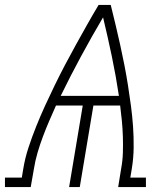

<svg xmlns="http://www.w3.org/2000/svg" viewBox="-57 -755 677 775"><path d="M-37 0V-38H31L37 -74Q44 -117 58 -159.5Q72 -202 89 -244.5Q106 -287 125 -328.5Q144 -370 164 -411Q184 -452 205.5 -493Q227 -534 249.5 -574.5Q272 -615 294.5 -655Q317 -695 341 -735H390Q400 -695 409.5 -655Q419 -615 428 -574.5Q437 -534 445 -493Q453 -452 459.5 -411Q466 -370 471.5 -328.5Q477 -287 480 -245Q483 -203 482.5 -159.5Q482 -116 475 -74L469 -38H532V0H420L432 -74Q438 -106 439 -138.5Q440 -171 439 -203Q438 -235 435 -266.5Q432 -298 428 -329H320L265 0H222L277 -329H169Q155 -298 141.5 -266.5Q128 -235 116 -203Q104 -171 94.5 -138.5Q85 -106 80 -74L67 0ZM188 -368H423Q411 -448 394.5 -527Q378 -606 359 -685Q313 -607 270 -527.5Q227 -448 188 -368Z"/></svg>

Font: Iosevka Curly Slab XLtEx
Style: Italic
Weight: 200
Width: 7
Italic angle: -9°
Monospace: yes
Designer: Belleve Invis
Foundry: Belleve Invis
Version: Version 11.1.0; ttfautohint (v1.8.3)